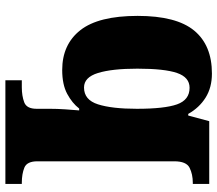

<svg xmlns="http://www.w3.org/2000/svg" viewBox="-67 -519 807 713"><g transform="rotate(90 336.5 -162.5)"><path d="M278 221V160H304Q336 160 360 151Q384 142 384 105V56Q384 29 386 -1Q388 -31 390 -53H383Q363 -27 328.5 -8.5Q294 10 240 10Q145 10 92 -57.5Q39 -125 39 -270Q39 -414 93.5 -480Q148 -546 253 -546Q305 -546 342.5 -522.5Q380 -499 403 -458H409L430 -536H663V-475H659Q627 -475 603 -463Q579 -451 579 -406V102Q579 141 602.5 150.5Q626 160 659 160H663V221ZM305 -71Q351 -71 367.5 -123Q384 -175 384 -267Q384 -370 367.5 -416.5Q351 -463 306 -463Q267 -463 251 -416.5Q235 -370 235 -269Q235 -175 251 -123Q267 -71 305 -71Z"/></g></svg>

Font: Noto Serif Devanagari Black
Style: Regular
Weight: 900
Designer: Universal Thirst, Indian Type Foundry and the Monotype Design Team
Foundry: Monotype Imaging Inc.
Version: Version 2.004; ttfautohint (v1.8.4.7-5d5b)